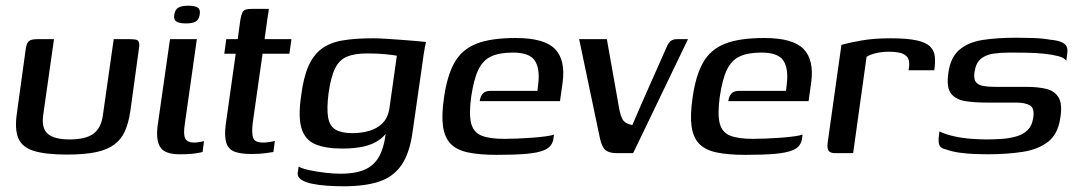

<svg xmlns="http://www.w3.org/2000/svg" viewBox="-20 -536 3766 672"><path d="M169 -399 131 -132Q125 -86 148 -67Q171 -48 223 -48Q280 -48 307 -68Q334 -88 340 -132L378 -399Q379 -399 386.5 -399Q394 -399 403 -399Q412 -399 420 -399Q428 -399 431 -399Q446 -399 454.5 -397.5Q463 -396 466 -388.5Q469 -381 466 -364L436 -146Q430 -106 417.5 -77.5Q405 -49 380.5 -30.5Q356 -12 316 -3.5Q276 5 214 5Q139 5 98 -8Q57 -21 44 -52.5Q31 -84 39 -139L70 -364Q73 -385 81 -392Q89 -399 111 -399Q126 -399 140 -399Q154 -399 169 -399Z M609 4Q556 4 540.5 -21.5Q525 -47 532 -98L575 -399H669L627 -103Q621 -65 628.5 -51Q636 -37 659 -37Q668 -37 679.5 -39Q691 -41 694 -42L689 -4Q685 -3 675.5 -1Q666 1 650 2.5Q634 4 609 4ZM631 -454Q608 -454 597.5 -460.5Q587 -467 590 -485Q593 -503 604.5 -509.5Q616 -516 639 -516Q662 -516 672 -509.5Q682 -503 679 -485Q676 -467 665 -460.5Q654 -454 631 -454Z M860 3Q820 3 799 -6Q778 -15 771.5 -38Q765 -61 770 -100L805 -348H765L772 -399H812L821 -465Q824 -483 828 -491.5Q832 -500 840 -502.5Q848 -505 863 -505H921Q921 -503 920 -496.5Q919 -490 917 -478L906 -399H1000L993 -348H899L865 -109Q860 -70 866 -53.5Q872 -37 901 -37Q911 -37 924 -39Q937 -41 942 -43L937 -4Q931 -3 910 0Q889 3 860 3Z M1182 116Q1154 116 1125 114Q1096 112 1072 107Q1048 102 1034 92.5Q1020 83 1022 68Q1023 64 1024 57Q1025 50 1025 47Q1037 54 1062.5 59.5Q1088 65 1118 68.5Q1148 72 1171 72Q1229 72 1262.5 55Q1296 38 1312.5 0.5Q1329 -37 1333 -99H1349Q1334 -66 1309.5 -48Q1285 -30 1252 -23Q1219 -16 1179 -16Q1120 -16 1084 -31Q1048 -46 1035.5 -86Q1023 -126 1034 -201Q1042 -265 1059.5 -304.5Q1077 -344 1106 -365.5Q1135 -387 1179 -394.5Q1223 -402 1286 -402Q1307 -402 1335.5 -400Q1364 -398 1392.5 -396Q1421 -394 1442 -392Q1463 -390 1471 -389Q1470 -386 1467.5 -373Q1465 -360 1462.5 -343.5Q1460 -327 1458 -311L1424 -74Q1414 -1 1386 40.5Q1358 82 1308.5 99Q1259 116 1182 116ZM1213 -70Q1245 -70 1272.5 -78Q1300 -86 1319 -105Q1338 -124 1343 -157L1369 -341Q1360 -343 1331.5 -346Q1303 -349 1265 -349Q1222 -349 1195 -338Q1168 -327 1153 -297Q1138 -267 1130 -210Q1123 -155 1128.5 -124.5Q1134 -94 1155 -82Q1176 -70 1213 -70Z M1719 6Q1658 6 1618 -2.5Q1578 -11 1557 -33Q1536 -55 1530.5 -94Q1525 -133 1534 -194Q1545 -272 1571 -317.5Q1597 -363 1647.5 -383Q1698 -403 1785 -403Q1885 -403 1922.5 -364.5Q1960 -326 1949 -246L1940 -182H1659Q1661 -198 1669.5 -208Q1678 -218 1697 -218H1861L1864 -244Q1870 -298 1851 -325Q1832 -352 1775 -352Q1728 -352 1699 -338.5Q1670 -325 1654 -291.5Q1638 -258 1629 -196Q1621 -136 1629 -104.5Q1637 -73 1665 -61.5Q1693 -50 1745 -50Q1764 -50 1790 -51Q1816 -52 1843 -54Q1870 -56 1891 -59Q1912 -62 1919 -65L1917 -51Q1916 -40 1909 -29Q1902 -18 1886 -11Q1863 -1 1822 2.5Q1781 6 1719 6Z M2139 0Q2113 0 2100 -10Q2087 -20 2080 -51L2007 -399H2104L2148 -151Q2152 -133 2156.5 -123Q2161 -113 2169 -107.5Q2177 -102 2193 -98Q2223 -168 2253.5 -236.5Q2284 -305 2314 -373Q2319 -385 2327 -392Q2335 -399 2350 -399H2388L2196 0Z M2589 6Q2528 6 2488 -2.5Q2448 -11 2427 -33Q2406 -55 2400.5 -94Q2395 -133 2404 -194Q2415 -272 2441 -317.5Q2467 -363 2517.5 -383Q2568 -403 2655 -403Q2755 -403 2792.5 -364.5Q2830 -326 2819 -246L2810 -182H2529Q2531 -198 2539.5 -208Q2548 -218 2567 -218H2731L2734 -244Q2740 -298 2721 -325Q2702 -352 2645 -352Q2598 -352 2569 -338.5Q2540 -325 2524 -291.5Q2508 -258 2499 -196Q2491 -136 2499 -104.5Q2507 -73 2535 -61.5Q2563 -50 2615 -50Q2634 -50 2660 -51Q2686 -52 2713 -54Q2740 -56 2761 -59Q2782 -62 2789 -65L2787 -51Q2786 -40 2779 -29Q2772 -18 2756 -11Q2733 -1 2692 2.5Q2651 6 2589 6Z M2966 0H2902Q2887 0 2880.5 -8Q2874 -16 2877 -38L2925 -379Q2949 -386 2993.5 -394Q3038 -402 3097 -402Q3156 -402 3189 -394.5Q3222 -387 3236 -372.5Q3250 -358 3252 -337.5Q3254 -317 3250 -290H3160L3162 -304Q3164 -328 3153.5 -338.5Q3143 -349 3126.5 -352Q3110 -355 3092 -355Q3067 -355 3046 -350Q3025 -345 3013 -337Z M3436 4Q3417 4 3391 3Q3365 2 3339.5 -1.5Q3314 -5 3294 -12Q3281 -15 3274 -20Q3267 -25 3265.5 -37.5Q3264 -50 3268 -76Q3291 -65 3321.5 -58.5Q3352 -52 3382 -50Q3412 -48 3434 -48Q3461 -48 3488 -50Q3515 -52 3538.5 -59Q3562 -66 3577 -81Q3592 -96 3596 -122Q3602 -157 3585 -167Q3568 -177 3536 -177H3431Q3392 -177 3359 -182Q3326 -187 3309 -208Q3292 -229 3299 -279Q3306 -334 3337 -361Q3368 -388 3418.5 -396Q3469 -404 3537 -404Q3561 -404 3594.5 -403Q3628 -402 3656 -397Q3679 -395 3693 -389.5Q3707 -384 3712.5 -374.5Q3718 -365 3715 -346L3712 -323Q3705 -334 3684 -339.5Q3663 -345 3634 -348Q3605 -351 3573.5 -351.5Q3542 -352 3515 -352Q3485 -352 3458.5 -348.5Q3432 -345 3414 -331Q3396 -317 3391 -285Q3387 -260 3395.5 -249Q3404 -238 3422 -235Q3440 -232 3463 -232H3573Q3612 -232 3641.5 -225Q3671 -218 3685 -195Q3699 -172 3691 -123Q3683 -67 3648.5 -40Q3614 -13 3559.5 -4.5Q3505 4 3436 4Z"/></svg>

Font: Genos Medium
Style: Italic
Weight: 500
Italic angle: -8°
Designer: Robert E. Leuschke
Foundry: Robert E. Leuschke
Version: Version 1.010